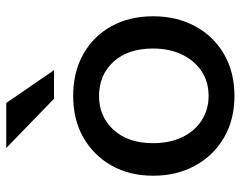

<svg xmlns="http://www.w3.org/2000/svg" viewBox="-100 -680 790 631"><g transform="rotate(-90 295.5 -365.0)"><path d="M295 10Q217 10 158 -24.5Q99 -59 66 -119.5Q33 -180 33 -257Q33 -335 66.5 -394Q100 -453 158.5 -486.5Q217 -520 295 -520Q374 -520 433 -486.5Q492 -453 524.5 -394Q557 -335 557 -257Q557 -180 524.5 -119.5Q492 -59 433 -24.5Q374 10 295 10ZM295 -75Q342 -75 376.5 -98Q411 -121 431 -162Q451 -203 451 -258Q451 -340 407.5 -387.5Q364 -435 295 -435Q227 -435 183.5 -387Q140 -339 140 -258Q140 -203 159.5 -162Q179 -121 214.5 -98Q250 -75 295 -75ZM286 -583 124 -740H272L380 -583Z"/></g></svg>

Font: Instrument Sans Medium
Style: Regular
Weight: 500
Designer: Rodrigo Fuenzalida
Foundry: fragTYPE
Version: Version 1.000;gftools[0.9.28]